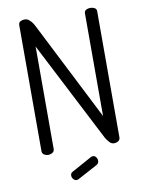

<svg xmlns="http://www.w3.org/2000/svg" viewBox="-96 -797 765 1021"><g transform="rotate(-10 286.5 -286.5)"><path d="M109 0Q96 0 86 -6.5Q76 -13 76 -26V-706Q76 -720 86 -725.5Q96 -731 109 -731Q121 -731 130 -724.5Q139 -718 147 -708Q155 -698 161 -685L431 -153V-707Q431 -720 441 -725.5Q451 -731 464 -731Q476 -731 486.5 -725.5Q497 -720 497 -707V-26Q497 -13 486.5 -6.5Q476 0 464 0Q450 0 439 -12Q428 -24 420 -38L142 -579V-26Q142 -13 131.5 -6.5Q121 0 109 0ZM234 158Q224 158 216.5 149Q209 140 209 130Q209 117 220 111L331 50Q336 48 340 48Q351 48 357.5 57Q364 66 364 76Q364 91 351 98L245 155Q242 156 239.5 157Q237 158 234 158Z"/></g></svg>

Font: Dosis ExtraLight
Style: Regular
Weight: 400
Version: Version 3.001; ttfautohint (v1.8.2)